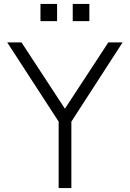

<svg xmlns="http://www.w3.org/2000/svg" viewBox="-20 -962 664 982"><path d="M272 -854V-942H187V-854ZM437 -854V-942H352V-854ZM345 0V-340L607 -745H534L312 -406L90 -745H17L280 -340V0Z"/></svg>

Font: Plus Jakarta Sans Light
Style: Regular
Weight: 300
Designer: Gumpita Rahayu
Foundry: Tokotype
Version: Version 2.071;gftools[0.9.30]